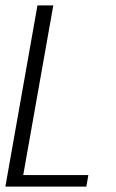

<svg xmlns="http://www.w3.org/2000/svg" viewBox="-36 -695 431 715"><path d="M-16 0H285.5L293 -43H50.5L162.5 -675H103.5Z"/></svg>

Font: Anybody SemiCondensed Light
Style: Italic
Weight: 300
Width: 4
Italic angle: -10°
Version: Version 1.113;gftools[0.9.25]